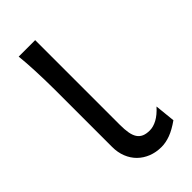

<svg xmlns="http://www.w3.org/2000/svg" viewBox="-228 -772 844 844"><g transform="rotate(-45 194.0 -350.5)"><path d="M178.2 -185.5Q178.2 -156.7 181.9 -136Q185.5 -115.2 194.3 -101.8Q203.1 -88.4 217.8 -82Q232.4 -75.7 253.9 -75.7Q275.9 -75.7 300 -88.6Q324.2 -101.6 349.1 -129.4L358.9 -34.2Q323.7 -9.3 294.7 1.5Q265.6 12.2 239.3 12.2Q205.6 12.2 177.2 1Q148.9 -10.3 128.4 -30.5Q107.9 -50.8 96.7 -79.1Q85.4 -107.4 85.4 -141.6V-498Q85 -564.9 82.5 -618.9Q80.1 -672.9 75.7 -712.9H178.2Z"/></g></svg>

Font: Andika Phon
Style: Regular
Weight: 400
Designer: Victor Gaultney, Annie Olsen, Julie Remington, Don Collingsworth, Eric Hays, Becca Hirsbrunner
Foundry: SIL International
Version: Version 5.000